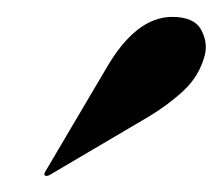

<svg xmlns="http://www.w3.org/2000/svg" viewBox="-20 -698 270 233"><path d="M108 -613.5Q144.5 -677.5 189 -677.5Q215.5 -677.5 224 -662Q232.5 -646.5 228.5 -631Q222 -606 203 -588.2Q184 -570.5 160.5 -556.5L40 -485.5Q36 -483.5 34 -485.5Q33 -486.5 36 -491.5Z"/></svg>

Font: Fraunces 144pt S000
Style: Bold Italic
Weight: 700
Italic angle: -16°
Version: Version 1.000; ttfautohint (v1.8.3)